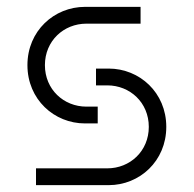

<svg xmlns="http://www.w3.org/2000/svg" viewBox="-20 -540 565 560"><path d="M111 -350C111 -421 166 -471 232 -471H390V-520H228C138 -520 60 -450 60 -350C60 -250 138 -180 228 -180H265V-229H232C166 -229 111 -279 111 -350ZM85 0H297C387 0 465 -70 465 -170C465 -270 387 -340 297 -340H260V-291H293C359 -291 414 -241 414 -170C414 -99 359 -49 293 -49H85Z"/></svg>

Font: Grotesk 01 Extrafine
Style: Bold
Weight: 400
Designer: Frank Adebiaye, contributions by Jérémy Landes, Ariel Martín Pérez
Foundry: Velvetyne Type Foundry
Version: Version 3.000;Glyphs 3.1.2 (3150)